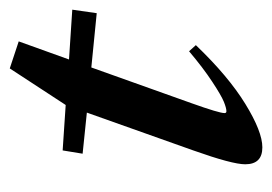

<svg xmlns="http://www.w3.org/2000/svg" viewBox="-103 -451 565 399"><g transform="rotate(-90 179.5 -251.5)"><path d="M72.8 11.2Q37.6 11.2 37.6 -24.4Q37.6 -51.3 66.4 -132.3L145 -353.5L59.6 -362.3L66.4 -403.8L160.6 -397.5L161.1 -397.9L236.8 -513.7L293 -495.1L255.4 -390.6L358.9 -383.8L351.6 -333L238.8 -344.2L164.6 -136.2Q144 -78.6 144 -67.4Q144 -63.5 147.9 -63.5Q154.3 -63.5 167.5 -68.8Q180.7 -74.2 209.2 -93Q237.8 -111.8 272.5 -141.1L285.2 -127Q220.7 -59.6 163.1 -24.2Q105.5 11.2 72.8 11.2Z"/></g></svg>

Font: Elstob 18pt SemiBold
Style: Italic
Weight: 600
Italic angle: -20°
Designer: Peter S. Baker
Version: Version 1.015